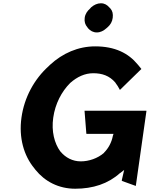

<svg xmlns="http://www.w3.org/2000/svg" viewBox="-20 -1130 914 1172"><path d="M530 -1078C513 -1063 500 -1045 497 -1021C494 -997 500 -979 513 -964L518 -957C531 -942 549 -932 571 -932C593 -932 612 -942 629 -957L637 -964C654 -979 665 -997 668 -1021C671 -1045 667 -1063 654 -1078L647 -1085C634 -1100 618 -1110 596 -1110C574 -1110 553 -1100 536 -1085ZM496 -454 507 -315 508 -313H673L669 -301C661 -260 642 -225 615 -198V-197C576 -163 522 -145 473 -145C423 -145 380 -168 350 -204L348 -206C312 -255 293 -329 305 -412C317 -497 356 -571 408 -623L409 -624C451 -661 498 -683 549 -683C603 -683 648 -668 684 -626L685 -624C694 -612 703 -599 712 -581L843 -709C838 -715 832 -723 826 -730L820 -737C764 -805 682 -847 561 -847C457 -847 362 -805 285 -734L277 -726C190 -648 128 -536 111 -412C94 -290 125 -180 190 -102L196 -94C254 -22 338 22 439 22C547 22 640 -8 713 -74H714L738 -93L723 -28L726 -25L809 5L874 -453L873 -454Z"/></svg>

Font: Hussar Woodtype
Style: SeBdObl
Weight: 900
Foundry: Cannot Into Space Fonts
Version: Version 1.07